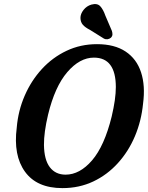

<svg xmlns="http://www.w3.org/2000/svg" viewBox="-20 -932 742 963"><path d="M466.5 -710.5Q554.5 -710.5 610 -673.5Q665.5 -636.5 687.5 -569.2Q709.5 -502 697.5 -412Q689 -325.5 656.8 -249Q624.5 -172.5 571.2 -113.8Q518 -55 447.8 -21.8Q377.5 11.5 293 11.5Q165 11.5 105.5 -70.5Q46 -152.5 64 -292Q71 -376.5 103.8 -452Q136.5 -527.5 190 -585.8Q243.5 -644 313.8 -677.2Q384 -710.5 466.5 -710.5ZM309 -56Q380 -56 441.8 -127.8Q503.5 -199.5 540 -347Q550.5 -391.5 555.8 -428.5Q561 -465.5 561 -496Q560.5 -643 451 -643Q380 -643 317.5 -570.2Q255 -497.5 221 -356.5Q200 -267.5 200.5 -205Q201.5 -130.5 230 -93.2Q258.5 -56 309 -56ZM508.5 -853.5 541 -777.5Q544 -768.5 544 -759.8Q544 -751 536.5 -743Q529 -736.5 519.2 -735.2Q509.5 -734 502 -738L431.5 -782Q407 -794.5 395.5 -807.8Q384 -821 383.5 -842Q383.5 -862.5 399 -882.2Q414.5 -902 438.5 -909Q468 -917 483 -900.5Q498 -884 508.5 -853.5Z"/></svg>

Font: Fraunces 144pt S100 SemiBold
Style: Italic
Weight: 600
Italic angle: -16°
Version: Version 1.000; ttfautohint (v1.8.3)